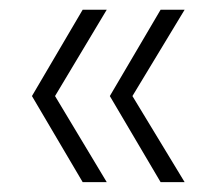

<svg xmlns="http://www.w3.org/2000/svg" viewBox="-20 -490 445 390"><path d="M91.8 -294.9 196.8 -120.1H147.9L44.9 -294.9L147.9 -470.2H196.8ZM249 -294.9 355 -120.1H306.2L203.1 -294.9L306.2 -470.2H355Z"/></svg>

Font: SVN-Poppins ExtraLight
Style: Regular
Weight: 200
Designer: Ninad Kale (Devanagari), Jonny Pinhorn (Latin)
Foundry: Indian Type Foundry
Version: Version 3.002 2017